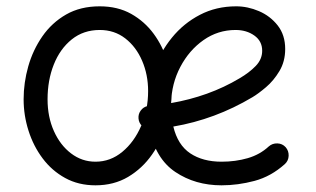

<svg xmlns="http://www.w3.org/2000/svg" viewBox="-20 -545 978 595"><path d="M862.8 -36.6Q819.8 2 768.6 15.6Q717.3 29.3 666.5 29.3Q585 29.3 523.4 -12Q461.9 -53.2 443.4 -144.5Q429.7 -145 419.9 -154.8Q410.2 -164.6 409.2 -178.2Q408.2 -191.9 416.3 -202.6Q424.3 -213.4 437 -216.3Q437.5 -273.4 457 -328.6Q476.6 -383.8 512.7 -428.2Q548.8 -472.7 599.4 -499Q649.9 -525.4 711.9 -525.4Q747.6 -525.4 782.5 -510.5Q817.4 -495.6 840.6 -466.1Q863.8 -436.5 863.8 -393.1Q863.8 -354.5 845.9 -324.7Q828.1 -294.9 804.2 -274.7Q780.3 -254.4 762.2 -243.7Q646.5 -174.8 517.1 -152.8Q530.8 -95.7 569.6 -69.8Q608.4 -43.9 666.5 -43.9Q710 -43.9 747.8 -54.9Q785.6 -65.9 813 -91.3Q824.2 -101.1 839.6 -100.6Q855 -100.1 865.2 -88.9Q875 -77.6 874.5 -62.3Q874 -46.9 862.8 -36.6ZM710 -452.1Q655.3 -452.1 610.6 -420.7Q565.9 -389.2 538.8 -337.6Q511.7 -286.1 510.3 -225.6Q567.4 -235.4 621.1 -254.6Q674.8 -273.9 722.2 -302.2Q752.4 -319.8 772.5 -340.6Q792.5 -361.3 792.5 -387.7Q792.5 -417.5 768.3 -434.8Q744.1 -452.1 710 -452.1ZM289.1 -525.4Q344.7 -525.4 386.5 -502Q428.2 -478.5 456.3 -440.2Q484.4 -401.9 498.3 -355.5Q512.2 -309.1 512.2 -262.7Q512.2 -211.4 496.6 -159.9Q481 -108.4 450.9 -65.7Q420.9 -22.9 377 3.2Q333 29.3 275.9 29.3Q223.1 29.3 181.9 6.6Q140.6 -16.1 112.1 -54.2Q83.5 -92.3 68.4 -139.9Q53.2 -187.5 53.2 -237.3Q53.2 -288.6 67.6 -339.4Q82 -390.1 111.3 -432.4Q140.6 -474.6 184.8 -500Q229 -525.4 289.1 -525.4ZM289.1 -452.1Q238.8 -452.1 202.4 -422.9Q166 -393.6 146.7 -345Q127.4 -296.4 127.4 -237.3Q127.4 -182.6 147 -138.9Q166.5 -95.2 200.2 -69.6Q233.9 -43.9 275.9 -43.9Q322.3 -43.9 359.1 -74.5Q396 -105 417.5 -155Q439 -205.1 439 -262.7Q439 -313.5 420.4 -356.7Q401.9 -399.9 368.2 -426Q334.5 -452.1 289.1 -452.1Z"/></svg>

Font: Mikhak Regular
Style: Regular
Weight: 400
Designer: Amin Abedi
Version: Version 3.3